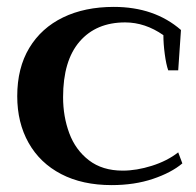

<svg xmlns="http://www.w3.org/2000/svg" viewBox="-20 -527 570 557"><path d="M30 -248Q30 -330 65 -388Q100 -446 163 -476.5Q226 -507 310 -507Q428 -507 505 -440L497 -323H468Q462 -340 458 -370Q454 -400 454 -425Q401 -462 343 -462Q259 -462 211 -406.5Q163 -351 163 -245Q163 -189 181 -140.5Q199 -92 238 -62Q277 -32 336 -32Q376 -32 420.5 -46Q465 -60 497 -85L509 -53Q477 -26 423.5 -8Q370 10 304 10Q219 10 157.5 -22Q96 -54 63 -112.5Q30 -171 30 -248Z"/></svg>

Font: Trirong SemiBold
Style: Regular
Weight: 600
Designer: Katatrad Team
Foundry: CadsonDemak
Version: Version 1.001